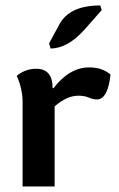

<svg xmlns="http://www.w3.org/2000/svg" viewBox="-20 -673 431 693"><path d="M173.3 -355Q231 -429.7 301.8 -429.7Q349.6 -429.7 378.9 -403.8Q369.1 -314 329.6 -314Q316.4 -314 300.5 -320.8Q284.7 -327.6 263.2 -327.6Q221.2 -327.6 177.2 -289.1V0H61.5V-307.1Q61.5 -351.1 40.5 -399.4Q71.3 -424.8 110.8 -424.8Q169.9 -424.8 169.9 -355ZM162.6 -498 157.2 -516.6 194.3 -585Q231 -653.3 341.8 -653.3L347.2 -636.7L286.1 -567.4Q224.6 -498 162.6 -498Z"/></svg>

Font: ALMAS
Style: Bold
Weight: 700
Designer: ALMAS Font/ by Husham Jawad Kadhim, derived from the Bainsely font by/ Paul James MIller
Foundry: High-Logic / Made with FontCreator
Version: Version 1.411;September 19, 2021;FontCreator 14.0.0.2814 32-